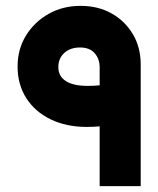

<svg xmlns="http://www.w3.org/2000/svg" viewBox="-20 -635 540 655"><path d="M320 0V-204Q310 -203 298.5 -202.5Q287 -202 276 -202Q206 -202 152.5 -228Q99 -254 69.5 -300.5Q40 -347 40 -408Q40 -467 68.5 -513.5Q97 -560 145.5 -587.5Q194 -615 255 -615Q315 -615 361 -589Q407 -563 433.5 -518Q460 -473 460 -415V0ZM320 -344V-405Q320 -434 303 -453.5Q286 -473 253 -473Q220 -473 199.5 -454.5Q179 -436 179 -406Q179 -375 204.5 -358.5Q230 -342 279 -342Q290 -342 301 -342.5Q312 -343 320 -344Z"/></svg>

Font: Reem Kufi Fun
Style: Bold
Weight: 700
Designer: Khaled Hosny
Version: Version 1.005